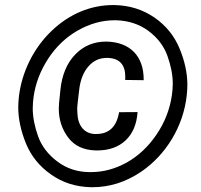

<svg xmlns="http://www.w3.org/2000/svg" viewBox="-20 -741 806 770"><path d="M55.7 -352.5C54.2 -338.4 53.2 -324.7 53.2 -311C53.2 -263.7 64 -214.8 84.5 -164.6C105.5 -114.3 138.7 -73.2 185.1 -41C231 -8.3 284.2 8.3 344.2 9.8C346.2 9.8 348.6 9.8 350.6 9.8C419.4 9.8 484.4 -10.7 545.9 -52.2C596.2 -86.4 637.7 -130.9 670.4 -185.1C702.6 -239.3 722.2 -297.4 729 -358.9C730.5 -373 731.4 -386.7 731.4 -400.9C731.4 -448.2 720.7 -497.1 699.7 -547.4C678.7 -597.7 645.5 -638.7 599.1 -670.9C552.7 -702.6 500 -719.2 440.4 -720.7C438 -720.7 435.5 -720.7 433.1 -720.7C345.2 -720.7 258.3 -686 186 -616.2C113.8 -546.9 66.9 -450.7 55.7 -352.5ZM114.7 -352.5C122.1 -405.8 141.6 -457 173.3 -505.9C205.1 -554.2 245.1 -592.3 292.5 -619.1C340.3 -646 389.2 -659.7 439 -659.7C441.4 -659.7 443.8 -659.7 446.3 -659.7C495.6 -658.2 538.6 -644 575.2 -617.2C611.8 -589.8 637.2 -556.6 651.4 -517.1C665.5 -477.5 672.9 -440.4 672.9 -405.3C672.9 -390.1 671.4 -375 669.4 -359.4C661.1 -302.2 640.6 -250 607.9 -201.7C575.2 -153.3 535.6 -116.2 489.3 -89.8C442.9 -64 395 -50.8 345.2 -50.8C342.8 -50.8 340.3 -50.8 337.9 -50.8C289.6 -51.3 246.6 -65.4 210 -93.3C172.9 -121.1 147 -154.8 132.8 -194.3C118.7 -233.9 111.3 -271.5 111.3 -306.6C111.3 -321.8 112.8 -336.9 114.7 -352.5ZM457.5 -291C447.8 -232.4 417 -203.6 365.7 -203.6C363.8 -203.6 361.8 -203.6 359.9 -203.6C317.4 -205.6 292.5 -237.8 290.5 -285.2C290 -292 289.6 -298.3 289.6 -304.2C289.6 -305.7 290 -308.6 290 -312.5C290 -316.4 292.5 -338.9 297.4 -379.4C301.8 -419.9 314.5 -451.7 334.5 -474.6C354.5 -497.6 378.9 -508.8 408.2 -508.8C409.2 -508.8 409.7 -508.8 410.6 -508.8C458.5 -507.8 482.4 -482.4 482.4 -433.1C482.4 -429.2 482.4 -424.8 481.9 -420.4L556.2 -419.4C556.2 -420.4 556.2 -421.9 556.2 -422.9C556.2 -515.1 502.4 -571.8 408.2 -574.2C407.2 -574.2 406.2 -574.2 405.3 -574.2C356.4 -574.2 314.9 -557.1 281.7 -522.5C248 -487.8 228.5 -440.4 222.2 -380.4L216.8 -326.7C216.3 -319.3 215.8 -312.5 215.8 -305.2C215.8 -261.2 228.5 -222.7 253.4 -189.5C278.3 -156.2 314.9 -139.2 363.3 -137.7C365.7 -137.7 367.7 -137.7 370.1 -137.7C416.5 -137.7 454.6 -150.9 483.4 -177.7C512.2 -204.6 528.3 -242.7 531.7 -291.5Z"/></svg>

Font: Roboto
Style: Bold Italic
Weight: 700
Italic angle: -12°
Designer: Google
Version: Version 2.137; 2017